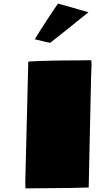

<svg xmlns="http://www.w3.org/2000/svg" viewBox="-20 -1040 618 1060"><path d="M468.3 -972.2Q258.8 -803.7 257.3 -803.7Q250.5 -803.7 171.9 -823.2Q197.3 -865.7 241.7 -933.1Q286.1 -1000.5 300.3 -1020Q359.4 -1004.4 468.3 -972.2ZM398.4 -706.5 483.4 -707.5Q485.4 -695.3 485.4 -681.6L482.9 -616.2L469.7 -4.9L376.5 -2.4Q376.5 -2.4 121.1 0Q119.6 -14.2 119.6 -36.1Q119.6 -36.1 136.2 -700.2Q244.1 -706.5 398.4 -706.5Z"/></svg>

Font: Seymour One
Style: Book
Weight: 400
Designer: vernon adams
Foundry: vernon adams
Version: Version 1.000; ttfautohint (v0.93) -l 8 -r 50 -G 200 -x 0 -w